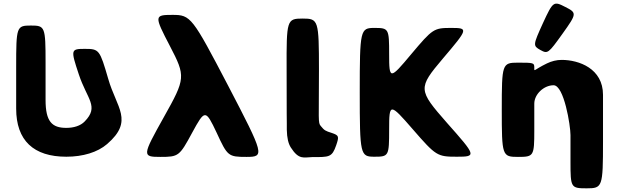

<svg xmlns="http://www.w3.org/2000/svg" viewBox="-20 -854 3378 1045"><path d="M442 -588C365 -588 364 -584 409 -449C454 -313 521 -275 441 -193C418 -169 381 -158 341 -158C263 -158 228 -192 228 -310V-512C228 -709 225 -715 148 -715C70 -715 68 -709 68 -489V-263C68 -89 163 -1 341 -1C431 -1 511 -25 563 -70C710 -197 614 -267 569 -425C523 -583 520 -588 442 -588Z M1159 -132C1218 -4 1222 0 1322 0C1421 0 1418 -11 1222 -387C1026 -762 1018 -773 919 -773C819 -773 819 -768 905 -603C991 -438 990 -427 872 -217C754 -6 753 0 853 0C952 0 957 -4 1026 -132C1095 -259 1099 -259 1159 -132Z M1627 -753C1541 -753 1539 -745 1540 -476C1540 -207 1541 -199 1541 -183V-167V-148C1542 -103 1549 -73 1563 -51C1607 18 1634 2 1679 1C1772 1 1787 3 1810 -64C1826 -111 1825 -117 1787 -130C1749 -142 1746 -144 1726 -168C1710 -186 1716 -199 1716 -472C1716 -745 1713 -753 1627 -753Z M2413 -185C2255 -365 2254 -374 2391 -536C2528 -697 2530 -702 2436 -702C2341 -702 2335 -698 2218 -559C2102 -420 2098 -420 2098 -559C2098 -698 2096 -702 2018 -702C1941 -702 1938 -692 1938 -352C1938 -11 1941 -1 2018 -1C2096 -1 2098 -5 2098 -150C2098 -294 2102 -294 2227 -150C2353 -5 2360 -1 2467 -1C2574 -1 2572 -6 2413 -185Z M2921 -582C2961 -560 2964 -562 3042 -671C3120 -780 3120 -784 3057 -816C2993 -849 2990 -847 2935 -728C2881 -609 2880 -605 2921 -582ZM2799 0C2885 0 2888 -4 2888 -145V-290C2888 -341 2940 -390 2993 -390C3050 -390 3085 -170 3085 -119V26C3085 167 3087 171 3173 171C3259 171 3262 164 3262 -84V-338C3262 -481 3131 -528 3037 -528C3009 -528 2982 -521 2957 -509C2883 -473 2888 -460 2888 -486C2888 -512 2885 -513 2799 -513C2713 -513 2711 -506 2711 -257C2711 -7 2713 0 2799 0Z"/></svg>

Font: Hussar Print
Style: Bold
Weight: 700
Foundry: Cannot Into Space Fonts
Version: Version 2.00